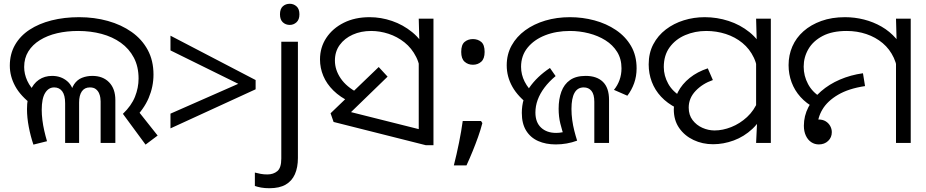

<svg xmlns="http://www.w3.org/2000/svg" viewBox="-20 -757 4906 1017"><path d="M631 -154Q676 -197 695 -244.5Q714 -292 714 -341Q714 -404 689 -451.5Q664 -499 620 -530.5Q576 -562 518 -577.5Q460 -593 394 -593Q334 -593 282.5 -581Q231 -569 191.5 -544.5Q152 -520 130 -484.5Q108 -449 108 -402Q108 -365 124.5 -329Q141 -293 178 -258L152 -201Q89 -248 60.5 -300.5Q32 -353 32 -409Q32 -471 59.5 -519Q87 -567 136.5 -599.5Q186 -632 253 -649Q320 -666 399 -666Q480 -666 551.5 -646Q623 -626 677.5 -587.5Q732 -549 762.5 -492.5Q793 -436 793 -362Q793 -298 767.5 -238Q742 -178 686 -123L700 -184L815 -39L751 9ZM157 9Q142 -35 132.5 -84.5Q123 -134 123 -179Q123 -235 139.5 -274.5Q156 -314 186 -334.5Q216 -355 256 -355Q303 -355 336 -327Q369 -299 374 -243H352Q356 -286 372.5 -310.5Q389 -335 414.5 -345Q440 -355 469 -355Q525 -355 558 -321Q591 -287 591 -227V0H513V-220Q513 -227 511.5 -239Q510 -251 504.5 -263.5Q499 -276 487.5 -285Q476 -294 456 -294Q428 -294 413.5 -273Q399 -252 399 -214V0H325V-210Q325 -253 309.5 -273.5Q294 -294 267 -294Q237 -294 219 -264.5Q201 -235 201 -175Q201 -150 204.5 -121.5Q208 -93 214.5 -64.5Q221 -36 229 -9L157 9Z M883 -155 1242 -313 883 -490V-568L1334 -333V-284L883 -77Z M1407 240Q1382 240 1363 236.5Q1344 233 1330 228V157Q1345 161 1361 164Q1377 167 1396 167Q1428 167 1449 149.5Q1470 132 1470 83V-536H1558V80Q1558 130 1542 166Q1526 202 1493 221Q1460 240 1407 240ZM1463 -681Q1463 -710 1478 -723.5Q1493 -737 1515 -737Q1535 -737 1550.5 -723.5Q1566 -710 1566 -681Q1566 -653 1550.5 -639Q1535 -625 1515 -625Q1493 -625 1478 -639Q1463 -653 1463 -681Z M1835 -217Q1782 -242 1746 -277.5Q1710 -313 1692.5 -355Q1675 -397 1675 -442Q1675 -506 1708.5 -556.5Q1742 -607 1801 -636.5Q1860 -666 1938 -666Q1998 -666 2056.5 -646Q2115 -626 2163.5 -586.5Q2212 -547 2240.5 -487Q2269 -427 2269 -347L2208 -344Q2208 -408 2184.5 -455Q2161 -502 2122.5 -532.5Q2084 -563 2038 -578Q1992 -593 1946 -593Q1892 -593 1848.5 -573.5Q1805 -554 1779.5 -519Q1754 -484 1754 -436Q1754 -387 1784.5 -342Q1815 -297 1876 -265L1835 -217ZM2198 -482 2202 -510 2198 -658H2276V12H2235L1747 -111L1731 -157L1986 -402L2033 -351L1803 -128L1796 -174L2258 -58L2198 -6Z M2528 -116 2535 -105Q2526 -70 2512.5 -32Q2499 6 2483.5 44Q2468 82 2451 119H2384Q2399 60 2411.5 -2Q2424 -64 2431 -116ZM2485 -414Q2459 -414 2441 -430Q2423 -446 2423 -482Q2423 -520 2441 -535Q2459 -550 2485 -550Q2511 -550 2529 -535Q2547 -520 2547 -482Q2547 -446 2529 -430Q2511 -414 2485 -414Z M2924 8Q2871 8 2830.5 -10Q2790 -28 2767 -65Q2744 -102 2744 -159Q2744 -235 2784 -293Q2824 -351 2893 -397L2923 -354Q2888 -325 2864 -293Q2840 -261 2828 -228Q2816 -195 2816 -161Q2816 -109 2846 -81Q2876 -53 2926 -53Q2943 -53 2960 -56.5Q2977 -60 2993 -69L2971 -25Q2957 -66 2948 -102.5Q2939 -139 2939 -181Q2939 -232 2953.5 -271.5Q2968 -311 2999.5 -333Q3031 -355 3082 -355Q3141 -355 3173.5 -323.5Q3206 -292 3206 -228V0H3128V-218Q3128 -257 3113 -275.5Q3098 -294 3072 -294Q3039 -294 3023 -265Q3007 -236 3007 -180Q3007 -151 3011 -121.5Q3015 -92 3022 -64.5Q3029 -37 3037 -12Q3010 -2 2981.5 3Q2953 8 2924 8ZM2788 -197Q2724 -244 2694 -297.5Q2664 -351 2664 -411Q2664 -469 2690 -516Q2716 -563 2762 -596.5Q2808 -630 2868.5 -648Q2929 -666 2999 -666Q3066 -666 3129 -649Q3192 -632 3242.5 -598Q3293 -564 3322.5 -513.5Q3352 -463 3352 -395Q3352 -353 3339 -316.5Q3326 -280 3303 -250L3232 -281Q3251 -304 3261.5 -333Q3272 -362 3272 -395Q3272 -445 3249 -482Q3226 -519 3187 -543.5Q3148 -568 3099 -580.5Q3050 -593 2999 -593Q2926 -593 2867.5 -570Q2809 -547 2774.5 -504.5Q2740 -462 2740 -403Q2740 -362 2759 -324.5Q2778 -287 2815 -254L2788 -197Z M3563 -185Q3514 -210 3481.5 -245Q3449 -280 3432.5 -323.5Q3416 -367 3416 -416Q3416 -476 3440.5 -522.5Q3465 -569 3507 -601Q3549 -633 3602 -649.5Q3655 -666 3713 -666Q3778 -666 3839.5 -646Q3901 -626 3950 -586.5Q3999 -547 4028 -487Q4057 -427 4057 -347L3995 -344Q3995 -405 3973 -451.5Q3951 -498 3912.5 -529.5Q3874 -561 3824.5 -577Q3775 -593 3721 -593Q3661 -593 3609.5 -571Q3558 -549 3527 -506.5Q3496 -464 3496 -402Q3496 -356 3519.5 -313.5Q3543 -271 3592 -243L3563 -185ZM3757 7Q3701 7 3653.5 -15.5Q3606 -38 3577.5 -79Q3549 -120 3549 -178Q3549 -227 3571 -269.5Q3593 -312 3633.5 -344.5Q3674 -377 3729 -395L3756 -333Q3701 -314 3664.5 -275.5Q3628 -237 3628 -187Q3628 -148 3648.5 -121Q3669 -94 3700.5 -80Q3732 -66 3765 -66Q3808 -66 3853.5 -84Q3899 -102 3937 -137Q3975 -172 3996 -224L4034 -180Q4010 -116 3965.5 -74.5Q3921 -33 3866.5 -13Q3812 7 3757 7ZM3990 -106 3985 -144V-471L3989 -511L3985 -658H4063V0H3985Z M4295 -186Q4251 -209 4220 -243.5Q4189 -278 4173 -321Q4157 -364 4157 -412Q4157 -465 4177 -511Q4197 -557 4236 -591.5Q4275 -626 4330.5 -646Q4386 -666 4456 -666Q4507 -666 4556.5 -653.5Q4606 -641 4649.5 -616Q4693 -591 4726.5 -552.5Q4760 -514 4779 -463Q4798 -412 4798 -347L4736 -344Q4736 -404 4714.5 -450.5Q4693 -497 4655.5 -528.5Q4618 -560 4569 -576.5Q4520 -593 4465 -593Q4388 -593 4337.5 -566.5Q4287 -540 4262 -497Q4237 -454 4237 -404Q4237 -355 4260 -312Q4283 -269 4326 -243L4295 -186ZM4726 -471 4730 -511 4726 -658H4804V0H4726ZM4317 8Q4295 8 4277 -4Q4259 -16 4248.5 -38.5Q4238 -61 4238 -91Q4238 -143 4262 -189.5Q4286 -236 4329 -273.5Q4372 -311 4429 -335.5Q4486 -360 4551 -369L4562 -301Q4475 -288 4419 -255Q4363 -222 4336.5 -177.5Q4310 -133 4310 -84Q4310 -70 4316.5 -56Q4323 -42 4331 -30L4252 -64Q4252 -93 4270.5 -108.5Q4289 -124 4316 -124Q4338 -124 4353.5 -114.5Q4369 -105 4377.5 -89.5Q4386 -74 4386 -57Q4386 -29 4366.5 -10.5Q4347 8 4317 8Z"/></svg>

Font: hexoriya15
Style: Book
Weight: 400
Designer: Jelle Bosma - Monotype Design Team
Foundry: Monotype Imaging Inc.
Version: Version 2.003